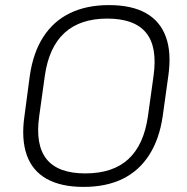

<svg xmlns="http://www.w3.org/2000/svg" viewBox="-20 -727 734 754"><path d="M308 7Q220 7 163.5 -24.5Q107 -56 85 -118.5Q63 -181 76 -271L97 -429Q110 -520 150 -582Q190 -644 255 -675.5Q320 -707 408 -707Q497 -707 553 -675.5Q609 -644 631.5 -582Q654 -520 641 -429L619 -271Q606 -181 566 -118.5Q526 -56 461.5 -24.5Q397 7 308 7ZM315 -46Q423 -46 484 -102Q545 -158 561 -271L583 -429Q599 -543 553.5 -598.5Q508 -654 401 -654Q295 -654 233.5 -598Q172 -542 156 -429L134 -271Q118 -158 163 -102Q208 -46 315 -46Z"/></svg>

Font: Pathway Extreme 8pt Thin 12pt
Style: Italic
Weight: 100
Italic angle: -8°
Version: Version 1.001;gftools[0.9.26]